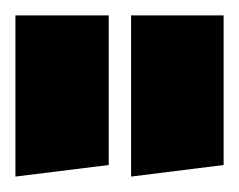

<svg xmlns="http://www.w3.org/2000/svg" viewBox="-20 -820 310 249"><path d="M0 -591V-800H121V-606ZM150 -591V-800H270V-606Z"/></svg>

Font: Banana Brick
Style: Regular
Weight: 400
Designer: artmaker
Foundry: artmaker
Version: Version 4.000 2011 initial release